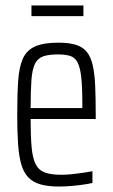

<svg xmlns="http://www.w3.org/2000/svg" viewBox="-20 -674 413 702"><path d="M196 8Q155 8 127.5 0Q100 -8 83 -26Q66 -44 57.5 -74Q49 -104 46 -148.5Q43 -193 43 -254Q43 -329 46.5 -379.5Q50 -430 64 -460.5Q78 -491 109 -504.5Q140 -518 194 -518Q233 -518 258 -510Q283 -502 297.5 -484Q312 -466 319 -435.5Q326 -405 328 -360.5Q330 -316 330 -256V-239H92Q92 -177 95.5 -137Q99 -97 110 -74.5Q121 -52 143.5 -43.5Q166 -35 204 -35Q222 -35 242 -37Q262 -39 282 -42Q302 -45 318 -48V-5Q305 -2 284.5 1Q264 4 241 6Q218 8 196 8ZM281 -259V-296Q281 -357 277 -392.5Q273 -428 263.5 -446Q254 -464 236.5 -469.5Q219 -475 192 -475Q158 -475 138 -468Q118 -461 108 -441Q98 -421 95 -382.5Q92 -344 92 -279H301ZM95 -615V-654H285V-615Z"/></svg>

Font: Saira ExtraCondensed Light
Style: Regular
Weight: 300
Width: 2
Designer: Hector Gatti with collaboration of the Omnibus-Type team
Foundry: Omnibus-Type
Version: Version 1.101